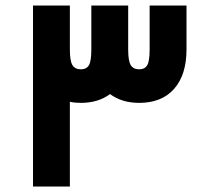

<svg xmlns="http://www.w3.org/2000/svg" viewBox="-20 -680 728 698"><path d="M658 -660V-500Q658 -408 613 -357Q568 -306 486 -306Q423 -306 380 -338Q337 -306 274 -306Q251 -306 234 -310V-2H100V-660H234V-500Q234 -458 243.5 -443Q253 -428 274 -428Q294 -428 303 -442.5Q312 -457 312 -500V-660H446V-500Q446 -458 455.5 -443Q465 -428 486 -428Q506 -428 515 -442.5Q524 -457 524 -500V-660Z"/></svg>

Font: Cairo
Style: Bold
Weight: 700
Designer: Mohamed Gaber
Foundry: Kief Type Foundry
Version: Version 2.100